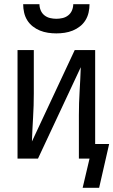

<svg xmlns="http://www.w3.org/2000/svg" viewBox="-20 -760 543 920"><path d="M250 -600Q230 -600 210 -603Q190 -606 171.5 -613.5Q153 -621 137 -633.5Q121 -646 110.5 -663Q100 -680 95.5 -700Q91 -720 91 -740H169Q169 -725 175 -710.5Q181 -696 193 -686.5Q205 -677 220 -673.5Q235 -670 250 -670Q265 -670 280 -673.5Q295 -677 307 -686.5Q319 -696 325 -710.5Q331 -725 331 -740H409Q409 -720 404.5 -700Q400 -680 389.5 -663Q379 -646 363 -633.5Q347 -621 328.5 -613.5Q310 -606 290 -603Q270 -600 250 -600ZM455 140H376L409 0H358V-208Q358 -266 361.5 -323Q365 -380 367 -438L162 0H64V-520H142V-312Q142 -254 138.5 -197Q135 -140 133 -82L338 -520H436V-70H503Z"/></svg>

Font: Zed Mono
Style: Regular
Weight: 400
Monospace: yes
Designer: Belleve Invis
Foundry: Belleve Invis
Version: Version 1.0.0; ttfautohint (v1.8.4)